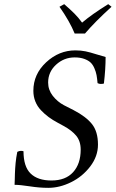

<svg xmlns="http://www.w3.org/2000/svg" viewBox="-20 -903 562 933"><path d="M493.2 -626Q493.2 -567.4 484.9 -497.1Q479 -495.1 469.2 -495.1Q461.9 -495.1 454.1 -499Q452.1 -522 449.2 -537.8Q446.3 -553.7 438.7 -571.3Q431.2 -588.9 419.9 -599.4Q408.7 -609.9 389.2 -616.9Q369.6 -624 342.8 -624Q291 -624 252.4 -588.6Q213.9 -553.2 213.9 -502Q213.9 -466.3 236.3 -437.5Q258.8 -408.7 290 -392.1L336.9 -368.2Q397.5 -336.9 426.8 -300.3Q456.1 -263.7 456.1 -200.2Q456.1 -143.6 418.5 -94.2Q380.9 -44.9 325.4 -17.6Q270 9.8 214.8 9.8Q171.4 9.8 124.3 2.4Q77.1 -4.9 50.8 -4.9Q51.3 -12.2 51.8 -31.2Q52.2 -50.3 52.5 -58.8Q52.7 -67.4 53.7 -84Q54.7 -100.6 55.9 -111.6Q57.1 -122.6 59.1 -137.2Q61 -151.9 64 -165Q72.3 -169.9 82 -169.9Q88.4 -169.9 94.2 -168Q94.2 -93.3 128.9 -59.6Q163.6 -25.9 230 -25.9Q298.8 -25.9 335.4 -66.4Q372.1 -106.9 372.1 -175.8Q372.1 -217.3 350.1 -243.7Q328.1 -270 289.1 -291L261.2 -306.2Q235.8 -319.8 216.6 -334Q197.3 -348.1 179.2 -367.2Q161.1 -386.2 151.6 -410.2Q142.1 -434.1 142.1 -461.9Q142.1 -542.5 204.3 -600.3Q266.6 -658.2 346.2 -658.2Q372.6 -658.2 395.3 -653.6Q418 -648.9 446.8 -639.6Q475.6 -630.4 493.2 -626ZM393.1 -740.2H342.8Q318.4 -799.8 269 -870.1L292 -882.8Q322.3 -856.4 341.8 -836.9Q361.3 -817.4 378.9 -793Q425.8 -833 505.9 -882.8L522 -870.1Q440.9 -796.4 393.1 -740.2Z"/></svg>

Font: Common Serif
Style: Italic
Weight: 400
Italic angle: -12°
Designer: Philipp H. Poll, Khaled Hosny
Foundry: Stefan Peev, Context Ltd.
Version: Version 1.026